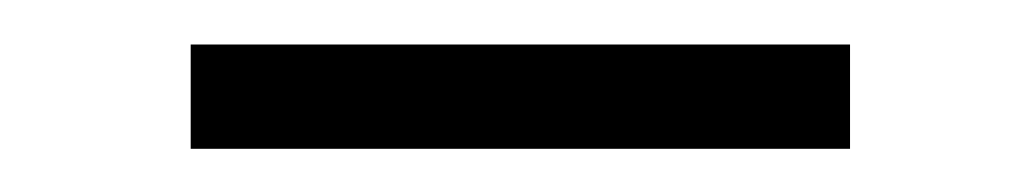

<svg xmlns="http://www.w3.org/2000/svg" viewBox="-20 -724 467 88"><path d="M369.6 -703.6V-655.8H67.4V-703.6Z"/></svg>

Font: Vazirmatn FD ExtraLight
Style: Regular
Weight: 200
Designer: Saber Rastikerdar
Foundry: Saber Rastikerdar
Version: Version 33.003